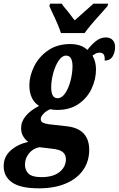

<svg xmlns="http://www.w3.org/2000/svg" viewBox="-83 -786 647 1046"><path d="M-63 119Q-63 67 -24 33Q15 -1 71 -13Q54 -25 43 -44Q32 -63 32 -88Q32 -124 58 -155Q84 -186 130 -209Q104 -225 90.5 -253.5Q77 -282 77 -321Q77 -372 103 -424.5Q129 -477 179 -511.5Q229 -546 299 -546Q360 -546 393 -514Q418 -546 442 -564Q466 -582 493 -582Q518 -582 531 -567.5Q544 -553 544 -531Q544 -501 530.5 -478.5Q517 -456 487 -456Q489 -478 482.5 -488.5Q476 -499 460 -499Q449 -499 441 -495.5Q433 -492 421 -483Q440 -450 440 -408Q440 -355 416.5 -304Q393 -253 345.5 -220Q298 -187 229 -187Q207 -187 191 -191Q170 -183 154.5 -167Q139 -151 139 -138Q139 -124 150.5 -118Q162 -112 184 -109L282 -98Q403 -84 403 31Q403 92 370.5 139.5Q338 187 276 213.5Q214 240 129 240Q29 240 -17 208Q-63 176 -63 119ZM312 -425Q312 -483 277 -483Q255 -483 236.5 -455.5Q218 -428 207 -387.5Q196 -347 196 -310Q196 -251 230 -251Q254 -251 272.5 -278.5Q291 -306 301.5 -347Q312 -388 312 -425ZM276 82Q276 56 258.5 42Q241 28 199 24L132 16Q98 22 75.5 49Q53 76 53 111Q53 142 73 160.5Q93 179 142 179Q207 179 241.5 151Q276 123 276 82ZM199 -724 186 -753 190 -766H253Q263 -751 287 -723Q294 -713 304 -701Q314 -689 324 -675L426 -766H506L503 -753L473 -719Q403 -642 378 -606H249Q238 -643 199 -724Z"/></svg>

Font: Noto Serif CondExtraBold
Style: Italic
Weight: 800
Width: 3
Italic angle: -12°
Designer: Monotype Design Team
Foundry: Monotype Imaging Inc.
Version: Version 1.001